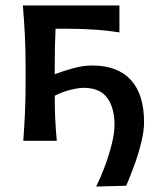

<svg xmlns="http://www.w3.org/2000/svg" viewBox="-20 -517 574 705"><path d="M333 168Q349 136 364.5 94.8Q380 53.5 390.2 12.8Q400.5 -28 400.5 -59Q400.5 -120.5 373.8 -157.5Q347 -194.5 286.5 -194.5Q268.5 -194.5 239 -187.2Q209.5 -180 181 -165.5Q181 -116.5 182.8 -80.2Q184.5 -44 188.5 0H65.5Q69.5 -54.5 71.8 -105.2Q74 -156 74 -218V-268Q74 -337 71.2 -390Q68.5 -443 64 -497H418.5V-398Q371 -405.5 322 -408.5Q273 -411.5 226.5 -411.5H184Q181 -352.5 181 -273.5V-244.5Q212.5 -256.5 249.2 -266.5Q286 -276.5 318.5 -276.5Q412 -276.5 460.5 -223.5Q509 -170.5 509 -68Q509 -35 498.2 8Q487.5 51 472 93Q456.5 135 443.5 165Z"/></svg>

Font: Commissioner Flair Medium
Style: Regular
Weight: 500
Designer: Kostas Bartsokas
Foundry: Kostas Bartsokas
Version: Version 1.000; ttfautohint (v1.8.3)